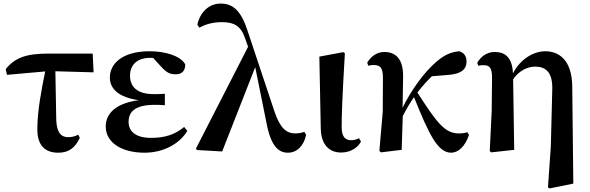

<svg xmlns="http://www.w3.org/2000/svg" viewBox="-20 -839 3301 1075"><path d="M306 16C365 16 400 -11 427 -67L418 -85C401 -76 384 -71 362 -71C323 -71 298 -95 295 -166L290 -440L504 -434L499 -539H250C125 -539 63 -515 12 -452L19 -420L233 -439C213 -340 189 -220 189 -115C189 -20 237 16 306 16Z M789 16C897 16 986 -35 1029 -106L1011 -128C961 -87 906 -67 826 -67C739 -67 700 -104 700 -156C700 -212 734 -252 847 -252C859 -252 872 -252 903 -250V-314C878 -312 862 -312 842 -312C745 -312 708 -355 708 -416C708 -477 750 -515 819 -515H837L882 -466C917 -427 937 -423 966 -423C999 -423 1018 -444 1017 -479C990 -527 905 -552 817 -552C666 -552 595 -483 595 -405C595 -343 643 -294 757 -278C621 -260 572 -198 572 -131C572 -38 665 16 789 16Z M1592 16C1642 16 1681 -22 1694 -84L1684 -101C1670 -95 1649 -92 1634 -92C1585 -92 1549 -119 1517 -214L1366 -667C1331 -775 1287 -819 1216 -819C1148 -819 1100 -769 1085 -701L1096 -684C1125 -700 1166 -715 1221 -715C1287 -715 1328 -697 1352 -625L1369 -577L1077 -7L1083 1L1224 9L1409 -463L1472 -151C1497 -18 1541 16 1592 16Z M1890 15C1946 15 1987 -16 2001 -47L1990 -65C1978 -59 1965 -54 1946 -54C1916 -54 1893 -70 1893 -126C1893 -197 1896 -288 1911 -541L1902 -547L1768 -522L1776 -119C1778 -29 1823 15 1890 15Z M2506 16C2544 16 2584 -17 2606 -84L2596 -99C2587 -95 2570 -92 2549 -92C2470 -92 2425 -153 2317 -321C2344 -356 2371 -386 2398 -412L2495 -420C2558 -426 2592 -447 2592 -495C2592 -530 2573 -546 2550 -552C2507 -547 2472 -535 2423 -493C2355 -435 2284 -337 2234 -236L2237 -410C2238 -510 2195 -548 2132 -548C2087 -548 2055 -520 2036 -488L2042 -471C2052 -474 2061 -475 2071 -475C2110 -475 2124 -459 2124 -403L2123 -214L2104 6L2113 14L2229 0L2235 -189C2258 -233 2274 -260 2298 -295C2382 -86 2431 16 2506 16Z M3048 210 3057 216 3190 189 3184 -353C3183 -509 3104 -552 3033 -552C2973 -552 2896 -514 2852 -428C2848 -518 2808 -548 2750 -548C2704 -548 2670 -520 2652 -487L2658 -471C2669 -474 2677 -474 2688 -474C2721 -474 2735 -459 2735 -405L2733 -219L2722 7L2731 14L2859 0L2853 -395C2886 -444 2935 -466 2976 -466C3034 -466 3076 -437 3072 -333L3064 -19Z"/></svg>

Font: Noto Serif CJK KR
Style: Bold
Weight: 700
Designer: Ryoko NISHIZUKA 西塚涼子 (kana & ideographs); Frank Grießhammer (Latin, Greek & Cyrillic); Wenlong ZHANG 张文龙 (bopomofo); San
Foundry: Adobe
Version: Version 2.001;hotconv 1.1.0;makeotfexe 2.6.0